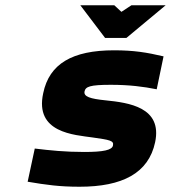

<svg xmlns="http://www.w3.org/2000/svg" viewBox="-20 -700 649 729"><path d="M332 -178C396 -169 413 -166 409 -148C406 -130 372 -123 300 -123C227 -123 170 -129 112 -136L85 -10C156 2 206 9 282 9C444 9 544 -42 569 -160C597 -293 469 -310 381 -319C322 -325 297 -333 301 -353C305 -371 321 -378 401 -378C471 -378 525 -371 575 -361L601 -486C537 -501 488 -509 413 -509C255 -509 167 -458 144 -346C111 -195 263 -188 332 -178ZM285 -680 379 -556H460L609 -680H479L441 -655L414 -680Z"/></svg>

Font: LT Wave Mono Black
Style: Italic
Weight: 900
Designer: Daniel Lyons
Version: Version 2.5 (Glyphs App)